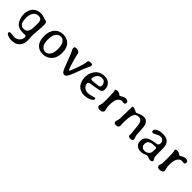

<svg xmlns="http://www.w3.org/2000/svg" viewBox="293 -1797 3328 3328"><g transform="rotate(45 1957.5 -133.0)"><path d="M235.8 -68.4H252.4Q353 -68.4 353 -222.7Q354 -232.4 354 -238.3L355 -264.6V-290.5Q355 -359.9 336.9 -385.7Q318.8 -411.6 279.8 -411.6H271.5L266.6 -411.1Q210.9 -411.1 176.3 -363.8Q141.6 -316.4 141.6 -243.2V-227.1L143.6 -196.3Q143.6 -141.1 170.2 -104.7Q196.8 -68.4 235.8 -68.4ZM67.4 -243.2V-256.8Q67.4 -302.7 84 -346.7Q116.2 -430.2 189 -457Q231 -472.2 270.3 -472.2Q309.6 -472.2 346.7 -457.5Q383.8 -442.9 402.8 -442.9Q421.9 -442.9 436.5 -426.5Q451.2 -410.2 451.2 -381.3V-356.4Q451.2 -312.5 442.9 -224.4Q434.6 -136.2 434.6 -108.4Q434.6 -80.6 435.5 -64L438.5 -27.3Q439.9 -2.4 439.9 37.6Q439.9 77.6 423.8 113.8Q375.5 222.7 242.2 222.7H229Q183.6 222.7 144.3 204.8Q105 187 105 165.5Q105 139.6 140.6 139.6L231.9 147Q289.1 147 327.4 109.9Q365.7 72.8 365.7 20.5Q365.7 -12.7 334 -12.7L293.5 -10.3Q188.5 -10.3 140.6 -55.2Q106.4 -87.4 86.9 -141.4Q67.4 -195.3 67.4 -243.2Z M674.8 -244.1V-221.7Q674.8 -140.6 708.3 -95.9Q741.7 -51.3 792 -51.3H796.9Q848.6 -51.3 881.6 -99.1Q914.6 -147 914.6 -231V-259.3Q914.6 -330.6 885.5 -380.1Q856.4 -429.7 808.1 -429.7H793Q743.2 -429.7 709 -379.9Q674.8 -330.1 674.8 -244.1ZM585.9 -218.3V-250Q585.9 -251.5 585.9 -252.4Q585.9 -297.9 602.1 -342.8Q636.2 -438.5 714.4 -470.2Q756.3 -487.3 800.8 -487.3H808.6Q855.5 -487.3 896.5 -468.8Q1015.6 -415.5 1015.6 -243.7L1015.1 -235.8Q1015.1 -184.6 999.5 -140.6Q968.8 -51.8 891.1 -15.1Q843.3 7.8 795.4 7.8H779.8Q696.3 7.8 641.1 -51.3Q615.2 -78.6 600.6 -125.5Q585.9 -172.4 585.9 -218.3Z M1476.1 -478.5H1495.1Q1529.8 -478.5 1529.8 -445.8Q1529.8 -425.8 1511 -395.5Q1492.2 -365.2 1434.6 -207Q1377 -48.8 1345.2 -17.1Q1330.1 -2 1299.8 -2Q1269.5 -2 1240.7 -61.5Q1225.6 -92.3 1174.6 -229.5Q1123.5 -366.7 1106.7 -394Q1089.8 -421.4 1089.8 -438.5V-446.3Q1089.8 -463.4 1100.3 -470.7Q1110.8 -478 1138.2 -478Q1195.3 -478 1212.9 -436Q1215.8 -428.7 1218.8 -405.8Q1221.7 -382.8 1235.1 -338.4Q1248.5 -293.9 1253.9 -273.9Q1298.3 -114.3 1317.9 -114.3Q1330.1 -114.3 1387.7 -283.2Q1411.6 -353.5 1417.5 -375.5Q1423.3 -397.5 1425 -420.7Q1426.8 -443.8 1429.2 -450.7Q1439 -478.5 1476.1 -478.5Z M1902.8 -327.1V-339.4Q1902.8 -370.1 1881.1 -398.2Q1859.4 -426.3 1820.8 -426.3H1804.7Q1797.9 -425.3 1794.9 -425.3Q1752.9 -425.3 1720.7 -383.8Q1688.5 -342.3 1688.5 -298.8V-295.9Q1688.5 -274.4 1726.1 -274.4L1729 -274.9L1775.9 -278.3Q1799.8 -281.7 1811 -281.7L1826.7 -283.7Q1863.3 -283.7 1889.6 -298.3Q1902.8 -305.7 1902.8 -327.1ZM1808.6 4.9H1797.9Q1701.7 4.9 1643.6 -61Q1619.6 -88.4 1604.7 -133.1Q1589.8 -177.7 1589.8 -224.1V-234.9Q1589.8 -236.3 1589.8 -237.8Q1589.8 -292.5 1608.9 -337.9Q1649.9 -438 1739.3 -469.2Q1777.3 -482.9 1822.3 -482.9Q1930.7 -482.9 1971.7 -394.5Q1986.3 -362.8 1986.3 -330.1V-319.8Q1986.3 -271.5 1947.3 -254.4Q1919.9 -242.2 1828.1 -228.8Q1736.3 -215.3 1726.6 -212.9Q1691.9 -203.6 1691.9 -178.2Q1691.9 -126.5 1739.3 -91.8Q1771 -68.4 1828.6 -68.4Q1854 -68.4 1908.7 -84.2Q1963.4 -100.1 1968.3 -100.1Q1981.9 -100.1 1981.9 -73.7Q1981.9 -47.4 1923.3 -21.2Q1864.7 4.9 1808.6 4.9Z M2114.3 -434.1Q2114.3 -459.5 2157.7 -459.5Q2201.2 -459.5 2227.5 -434.6Q2237.3 -425.3 2243.4 -425.3Q2249.5 -425.3 2286.1 -447Q2322.8 -468.8 2352.1 -468.8H2359.4Q2382.3 -468.8 2399.7 -456.5Q2417 -444.3 2417 -423.8Q2417 -385.7 2381.3 -385.7L2337.9 -390.1Q2312 -390.1 2289.3 -373.3Q2266.6 -356.4 2252.4 -327.1Q2230 -280.3 2230 -175.3Q2230 -145 2240.2 -104Q2250.5 -63 2250.5 -61.5Q2250.5 -40 2230.2 -23.4Q2210 -6.8 2179.7 -6.8H2163.1Q2140.1 -6.8 2125.2 -20.3Q2110.4 -33.7 2110.4 -49.3V-56.6Q2110.4 -64.9 2118.4 -85.9Q2126.5 -106.9 2128.4 -129.6Q2130.4 -152.3 2130.4 -232.9L2129.4 -286.6L2127.9 -338.9Q2127.9 -392.1 2121.1 -411.9Q2114.3 -431.6 2114.3 -434.1Z M2683.1 -431.2Q2750.5 -463.4 2794.4 -463.4H2806.6Q2842.8 -463.4 2867.7 -444.6Q2892.6 -425.8 2906.2 -393.1Q2919.9 -360.4 2924.8 -268.8Q2929.7 -177.2 2931.9 -155.5Q2934.1 -133.8 2944.8 -106Q2955.6 -78.1 2955.6 -65.4Q2955.6 -27.8 2889.6 -27.8Q2873 -27.8 2860.4 -38.1Q2847.7 -48.3 2847.7 -66.9Q2850.1 -85.4 2850.1 -96.2Q2850.1 -106.9 2845.2 -151.4Q2840.3 -195.3 2834.5 -254.9Q2828.6 -314.5 2817.9 -344.7Q2796.4 -402.8 2736.3 -402.8Q2706.1 -402.8 2680.7 -387Q2655.3 -371.1 2642.1 -339.4Q2617.7 -281.7 2617.7 -117.7L2622.1 -67.9Q2622.1 -48.8 2606.9 -33.7Q2591.8 -18.6 2568.4 -18.6H2558.1Q2532.2 -18.6 2519.8 -29.1Q2507.3 -39.6 2507.3 -54.7V-65.9L2520.5 -109.4Q2525.9 -127.9 2527.3 -152.8Q2528.8 -177.7 2528.8 -250Q2528.8 -322.3 2531.5 -366.9Q2534.2 -411.6 2534.2 -414.1L2530.8 -440.9Q2530.8 -454.1 2554.7 -454.1Q2578.6 -454.1 2609.9 -437.5Q2641.1 -420.9 2651.4 -420.9Q2661.6 -420.9 2683.1 -431.2Z M3214.8 -55.2H3231Q3278.3 -55.2 3313 -94.2Q3335 -119.1 3335 -178.2L3335.4 -184.6V-208Q3334.5 -213.9 3334.5 -217.3Q3334.5 -238.8 3310.1 -238.8L3303.7 -239.7H3290L3286.6 -239.3L3269.5 -238.3L3256.3 -237.3Q3203.6 -237.3 3171.1 -212.2Q3138.7 -187 3138.7 -146V-131.8Q3139.6 -125 3139.6 -121.6Q3139.6 -97.2 3160.6 -76.2Q3181.6 -55.2 3214.8 -55.2ZM3106.9 -375Q3077.1 -375 3077.1 -408.2Q3077.1 -441.4 3117.7 -461.4Q3173.3 -489.3 3233.9 -489.3H3245.6Q3397 -489.3 3416.5 -359.9Q3421.4 -327.6 3421.4 -230.7Q3421.4 -133.8 3424.6 -112.5Q3427.7 -91.3 3441.7 -70.3Q3455.6 -49.3 3455.6 -38.8Q3455.6 -28.3 3442.6 -18.1Q3429.7 -7.8 3408.9 -7.8Q3388.2 -7.8 3358.6 -19Q3329.1 -30.3 3319.1 -30.3Q3309.1 -30.3 3284.4 -21Q3259.8 -11.7 3238 -4.6Q3216.3 2.4 3183.1 2.4Q3122.6 2.4 3085.7 -32Q3048.8 -66.4 3048.8 -119.1V-130.4Q3048.8 -241.7 3196.8 -274.4Q3206.1 -276.4 3246.1 -282.7Q3286.1 -289.1 3301.8 -295.4Q3330.6 -307.1 3330.6 -345.5Q3330.6 -383.8 3306.6 -405.3Q3282.7 -426.8 3247.8 -426.8Q3212.9 -426.8 3169.4 -400.9Q3126 -375 3106.9 -375Z M3581.5 -434.1Q3581.5 -459.5 3625 -459.5Q3668.5 -459.5 3694.8 -434.6Q3704.6 -425.3 3710.7 -425.3Q3716.8 -425.3 3753.4 -447Q3790 -468.8 3819.3 -468.8H3826.7Q3849.6 -468.8 3866.9 -456.5Q3884.3 -444.3 3884.3 -423.8Q3884.3 -385.7 3848.6 -385.7L3805.2 -390.1Q3779.3 -390.1 3756.6 -373.3Q3733.9 -356.4 3719.7 -327.1Q3697.3 -280.3 3697.3 -175.3Q3697.3 -145 3707.5 -104Q3717.8 -63 3717.8 -61.5Q3717.8 -40 3697.5 -23.4Q3677.2 -6.8 3647 -6.8H3630.4Q3607.4 -6.8 3592.5 -20.3Q3577.6 -33.7 3577.6 -49.3V-56.6Q3577.6 -64.9 3585.7 -85.9Q3593.8 -106.9 3595.7 -129.6Q3597.7 -152.3 3597.7 -232.9L3596.7 -286.6L3595.2 -338.9Q3595.2 -392.1 3588.4 -411.9Q3581.5 -431.6 3581.5 -434.1Z"/></g></svg>

Font: Averia Libre Light
Style: Regular
Weight: 300
Version: Version 1.002